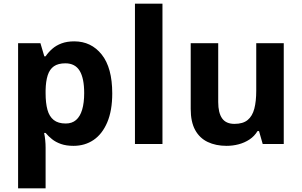

<svg xmlns="http://www.w3.org/2000/svg" viewBox="-20 -780 1635 1040"><path d="M382 -556Q474 -556 531 -484.5Q588 -413 588 -274Q588 -181 561 -117.5Q534 -54 487 -22Q440 10 378 10Q339 10 310.5 0Q282 -10 262 -26Q242 -42 227 -60H219Q223 -41 225 -20.5Q227 0 227 20V240H78V-546H199L220 -475H227Q242 -497 263 -515.5Q284 -534 313.5 -545Q343 -556 382 -556ZM334 -437Q295 -437 272 -421Q249 -405 238.5 -372.5Q228 -340 227 -291V-275Q227 -222 237 -185.5Q247 -149 271 -130Q295 -111 336 -111Q370 -111 392 -130Q414 -149 425 -186Q436 -223 436 -276Q436 -356 411.5 -396.5Q387 -437 334 -437Z M860 0H711V-760H860Z M1517 -546V0H1403L1383 -70H1375Q1358 -42 1331.5 -24.5Q1305 -7 1273 1.5Q1241 10 1207 10Q1149 10 1105 -11Q1061 -32 1037 -76Q1013 -120 1013 -190V-546H1162V-227Q1162 -169 1183 -139Q1204 -109 1250 -109Q1296 -109 1321.5 -130Q1347 -151 1357.5 -191Q1368 -231 1368 -289V-546Z"/></svg>

Font: Noto Sans Devanagari
Style: Regular
Weight: 400
Designer: Jelle Bosma - Monotype Design Team
Foundry: Monotype Imaging Inc.
Version: Version 2.003